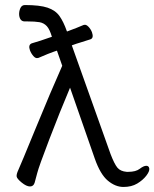

<svg xmlns="http://www.w3.org/2000/svg" viewBox="-20 -734 613 762"><path d="M246 -609Q287 -624 312 -635H313Q321 -638 330.5 -628.5Q340 -619 345 -606Q353 -583 339 -578L298 -565Q287 -562 265 -554L419 -122Q434 -83 446 -68.5Q458 -54 483 -52H489Q519 -52 534.5 -64Q550 -76 560.5 -76Q571 -76 572.5 -65Q574 -54 560.5 -36.5Q547 -19 524.5 -5.5Q502 8 470 8Q438 8 408 -17Q378 -42 356 -105L258 -386Q217 -289 175.5 -180.5Q134 -72 128 -48Q122 -24 117.5 -9Q113 6 99 6Q85 6 66 -9.5Q47 -25 46 -34Q45 -43 53 -60Q61 -77 121.5 -224.5Q182 -372 227 -473L206 -533L194 -529L170 -520L132 -504H131Q122 -501 113 -511Q104 -521 99 -534Q91 -556 106 -562Q141 -572 174 -584L186 -588Q177 -618 166 -630Q154 -643 136.5 -646Q119 -649 89 -649H78Q59 -649 56 -674Q55 -688 60.5 -701Q66 -714 79 -714Q138 -714 169 -703.5Q200 -693 216 -670.5Q232 -648 245 -611Z"/></svg>

Font: Moon Stars Kai T
Style: Regular
Weight: 400
Designer: GuiWonder
Version: Version 1.101